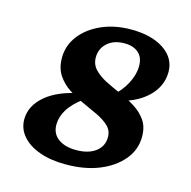

<svg xmlns="http://www.w3.org/2000/svg" viewBox="-91 -672 764 770"><g transform="rotate(15 291.0 -286.5)"><path d="M246.1 8.8Q184.6 8.8 138.2 -7.8Q91.8 -24.4 65.9 -54.2Q40 -84 40 -123Q40 -179.7 90.8 -222.7Q141.6 -265.6 235.4 -283.2L252 -262.7Q208 -230.5 189 -199.2Q169.9 -168 169.9 -135.7Q169.9 -98.6 197.8 -78.1Q225.6 -57.6 272.5 -57.6Q323.2 -57.6 353 -80.1Q382.8 -102.5 382.8 -140.6Q382.8 -168 363.8 -186Q344.7 -204.1 314.9 -218.3Q285.2 -232.4 252.4 -247.1Q219.7 -261.7 189.9 -281.2Q160.2 -300.8 141.1 -329.6Q122.1 -358.4 122.1 -401.4Q122.1 -452.1 153.8 -493.2Q185.5 -534.2 239.7 -558.1Q293.9 -582 362.3 -582Q447.3 -582 498.5 -547.4Q549.8 -512.7 549.8 -456.1Q549.8 -395.5 502.4 -350.6Q455.1 -305.7 370.1 -289.1L353.5 -305.7Q390.6 -337.9 410.2 -375.5Q429.7 -413.1 429.7 -448.2Q429.7 -484.4 408.2 -502.9Q386.7 -521.5 350.6 -521.5Q305.7 -521.5 279.3 -497.6Q252.9 -473.6 252.9 -437.5Q252.9 -408.2 272 -388.2Q291 -368.2 320.8 -353Q350.6 -337.9 383.8 -323.7Q417 -309.6 446.8 -291Q476.6 -272.5 495.6 -245.6Q514.6 -218.8 514.6 -177.7Q514.6 -124 480 -82Q445.3 -40 385.7 -15.6Q326.2 8.8 246.1 8.8Z"/></g></svg>

Font: Crimson Pro
Style: Bold Italic
Weight: 700
Italic angle: -12°
Designer: Jacques Le Bailly
Foundry: Baron von Fonthausen
Version: Version 1.003